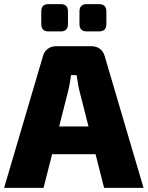

<svg xmlns="http://www.w3.org/2000/svg" viewBox="-25 -915 719 935"><path d="M421 -690Q444 -690 461.5 -677Q479 -664 485 -641L674 0H482L361 -476Q357 -493 354 -512.5Q351 -532 348 -549H321Q319 -532 315.5 -512.5Q312 -493 308 -476L187 0H-5L184 -641Q190 -664 207.5 -677Q225 -690 248 -690ZM516 -299V-164H153V-299ZM457 -895Q493 -895 493 -859V-798Q493 -762 457 -762H398Q362 -762 362 -798V-859Q362 -895 398 -895ZM271 -895Q306 -895 306 -859V-798Q306 -762 271 -762H211Q176 -762 176 -798V-859Q176 -895 211 -895Z"/></svg>

Font: Exo 2 ExtraBold
Style: Regular
Weight: 800
Designer: Natanael Gama
Foundry: Natanael Gama
Version: Version 2.010